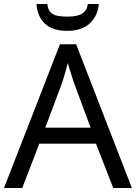

<svg xmlns="http://www.w3.org/2000/svg" viewBox="-20 -938 679 958"><path d="M545 0 459 -221H176L91 0H0L279 -717H360L638 0ZM352 -517Q349 -525 342 -546Q335 -567 328.5 -589.5Q322 -612 318 -624Q313 -604 307.5 -583.5Q302 -563 296.5 -546Q291 -529 287 -517L206 -301H432ZM473 -918Q468 -858 427.5 -821Q387 -784 315 -784Q241 -784 203.5 -820.5Q166 -857 162 -918H216Q219 -891 231.5 -877.5Q244 -864 265.5 -859.5Q287 -855 317 -855Q343 -855 364.5 -860Q386 -865 400.5 -878.5Q415 -892 418 -918Z"/></svg>

Font: Noto Sans NKo Unjoined
Style: Regular
Weight: 400
Designer: Monotype Design Team
Foundry: Monotype Imaging Inc.
Version: Version 2.004